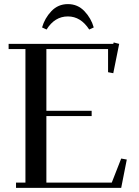

<svg xmlns="http://www.w3.org/2000/svg" viewBox="-20 -916 677 936"><path d="M22 -676.8V-702.1H532.2L534.2 -709L561 -702.1L532.2 -559.1L506.8 -564V-676.8H206.1V-376H426.8V-350.1H206.1V-25.9H524.9L570.8 -143.1L598.1 -138.2L570.8 0H58.1V-25.9H104V-676.8ZM185.1 -782.2Q197.8 -827.1 230.5 -861.6Q263.2 -896 311 -896Q358.9 -896 391.6 -861.6Q424.3 -827.1 437 -782.2L415 -772Q373.5 -835.9 311 -835.9Q246.6 -835.9 207 -772Z"/></svg>

Font: Dehuti
Style: Bold
Weight: 700
Version: Version 1.2